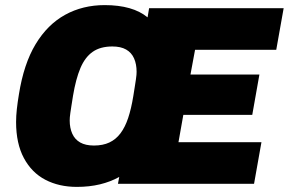

<svg xmlns="http://www.w3.org/2000/svg" viewBox="-20 -720 1131 752"><path d="M281 12Q211 12 157.5 -16Q104 -44 73.5 -101Q43 -158 43 -242Q43 -266 46 -293Q49 -320 54 -350Q73 -470 119.5 -547Q166 -624 235 -662Q304 -700 390 -700Q445 -700 487 -688Q529 -676 558 -652L564 -688H1091L1062 -525H744L726 -428H996L968 -270H698L679 -163H1004L975 0H442L447 -27Q413 -8 371.5 2Q330 12 281 12ZM348 -150Q383 -150 408.5 -162Q434 -174 452 -198Q470 -222 482 -258Q494 -294 502 -343Q506 -368 508.5 -384Q511 -400 512.5 -410Q514 -420 514.5 -427Q515 -434 515 -439Q515 -469 505 -491.5Q495 -514 474 -526Q453 -538 420 -538Q373 -538 343 -517Q313 -496 295 -453.5Q277 -411 266 -345Q262 -320 259.5 -304Q257 -288 255.5 -277.5Q254 -267 253.5 -260.5Q253 -254 253 -248Q253 -219 263 -196.5Q273 -174 294 -162Q315 -150 348 -150Z"/></svg>

Font: Archivo SemiCondensed Black
Style: Italic
Weight: 900
Width: 4
Italic angle: -10°
Designer: Hector Gatti
Foundry: Omnibus-Type
Version: Version 2.001